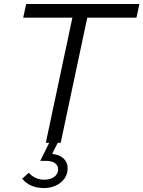

<svg xmlns="http://www.w3.org/2000/svg" viewBox="-20 -720 723 968"><path d="M202 228Q130 228 92 181L125 151Q157 186 203 186Q234 186 253.5 171.5Q273 157 273 134Q273 114 257 102.5Q241 91 212 91H183L228 0H211L345 -631H97L112 -700H683L668 -631H420L286 0H271L243 56Q280 60 300.5 79Q321 98 321 129Q321 157 305.5 179.5Q290 202 263 215Q236 228 202 228Z"/></svg>

Font: Red Hat Display VF
Style: Italic
Weight: 300
Italic angle: -12°
Designer: Pentagram, MCKL
Foundry: Pentagram, MCKL
Version: Version 1.010